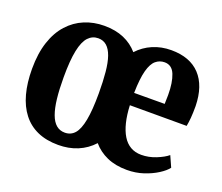

<svg xmlns="http://www.w3.org/2000/svg" viewBox="-100 -713 1003 869"><g transform="rotate(20 401.0 -279.0)"><path d="M253 11Q195.5 11 152.8 -8Q110 -27 81.5 -63.8Q53 -100.5 38.8 -153Q24.5 -205.5 24.5 -273Q24.5 -347 42.8 -402.2Q61 -457.5 94.2 -494.2Q127.5 -531 171.5 -549.2Q215.5 -567.5 266.5 -567.5Q320.5 -567.5 361 -550Q401.5 -532.5 429.5 -500Q459.5 -532.5 500.2 -550Q541 -567.5 589 -567.5Q679 -567.5 727.5 -515.8Q776 -464 778 -367Q778 -332.5 776 -309.8Q774 -287 770.5 -269H497Q499 -223 507.8 -187.2Q516.5 -151.5 531.8 -126.5Q547 -101.5 569.5 -88.5Q592 -75.5 621.5 -75.5Q657.5 -75.5 692.2 -89.5Q727 -103.5 746 -119.5L769.5 -67Q756.5 -49.5 728.2 -31.5Q700 -13.5 662.8 -1.2Q625.5 11 583.5 11Q528.5 11 487.5 -7.2Q446.5 -25.5 419 -58Q403.5 -41 385 -28Q366.5 -15 345.2 -6.2Q324 2.5 300.8 6.8Q277.5 11 253 11ZM172 -285.5Q172 -227 177 -183Q182 -139 192.8 -109.8Q203.5 -80.5 220.8 -66Q238 -51.5 262 -51.5Q291 -51.5 309.5 -72.5Q328 -93.5 337.2 -141.8Q346.5 -190 346.5 -271Q346.5 -329.5 342.2 -373.2Q338 -417 327.8 -446.2Q317.5 -475.5 300.8 -490.2Q284 -505 260 -505Q231.5 -505 211.8 -484Q192 -463 182 -414.8Q172 -366.5 172 -285.5ZM496 -328 643 -328.5Q643 -339.5 643.5 -350.2Q644 -361 644 -371.5Q644 -431.5 629.2 -468.5Q614.5 -505.5 579 -505.5Q555 -505.5 536.8 -490.2Q518.5 -475 508 -436.8Q497.5 -398.5 496 -328Z"/></g></svg>

Font: Merriweather 24pt SemiCondensed
Style: Bold
Weight: 700
Width: 4
Designer: Eben Sorkin
Foundry: Eben Sorkin
Version: Version 2.100